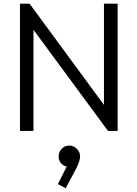

<svg xmlns="http://www.w3.org/2000/svg" viewBox="-20 -708 743 1038"><path d="M88 0V-688H140L542 -141V-688H616V0H564L161 -547V0ZM293 287 341 192Q324 190 310.5 175Q297 160 297 138Q297 114 313.5 96.5Q330 79 355 79Q378 79 395.5 96.5Q413 114 413 138Q413 148 409 162Q405 176 395 197L335 310Z"/></svg>

Font: Outfit Light
Style: Regular
Weight: 300
Designer: Rodrigo Fuenzalida
Foundry: fragTYPE
Version: Version 1.100; ttfautohint (v1.8.4.7-5d5b)